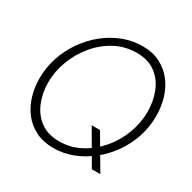

<svg xmlns="http://www.w3.org/2000/svg" viewBox="-159 -875 1041 1040"><g transform="rotate(30 361.5 -355.0)"><path d="M301 5Q237 5 189.5 -19Q142 -43 110.5 -84Q79 -125 63.5 -177Q48 -229 48 -286Q48 -353 69 -416.5Q90 -480 127.5 -534Q165 -588 215 -628.5Q265 -669 324 -692Q383 -715 446 -715Q510 -715 557.5 -690.5Q605 -666 636.5 -624.5Q668 -583 683 -531Q698 -479 698 -422Q698 -355 677.5 -292.5Q657 -230 619.5 -176Q582 -122 531.5 -81.5Q481 -41 422.5 -18Q364 5 301 5ZM540 0 420 -206H472L593 0ZM310 -42Q381 -42 442 -74.5Q503 -107 549 -161Q595 -215 620.5 -282.5Q646 -350 646 -419Q646 -485 623.5 -542Q601 -599 554.5 -633.5Q508 -668 437 -668Q366 -668 305 -636Q244 -604 198 -549.5Q152 -495 126 -427.5Q100 -360 100 -290Q100 -224 123 -167.5Q146 -111 192.5 -76.5Q239 -42 310 -42Z"/></g></svg>

Font: Raleway Thin Light
Style: Italic
Weight: 300
Italic angle: -12°
Version: Version 4.026